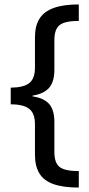

<svg xmlns="http://www.w3.org/2000/svg" viewBox="-20 -695 400 865"><path d="M335 150Q265 150 221.2 134.6Q177.5 119.2 157.5 86.2Q137.5 53.3 137.5 2.5V-135Q137.5 -184.2 111.7 -204.6Q85.8 -225 28.3 -225V-300Q87.5 -300.8 112.5 -321.2Q137.5 -341.7 137.5 -390V-527.5Q137.5 -578.3 157.9 -610.8Q178.3 -643.3 222.1 -659.2Q265.8 -675 335 -675V-600.8Q272.5 -600.8 248.8 -582.1Q225 -563.3 225 -515V-380Q225 -327.5 201.7 -300Q178.3 -272.5 126.7 -264.2V-260.8Q178.3 -253.3 201.7 -226.2Q225 -199.2 225 -145.8V-9.2Q225 38.3 248.3 57.1Q271.7 75.8 335 75.8Z"/></svg>

Font: Funnel Sans Light
Style: Regular
Weight: 400
Version: Version 1.000